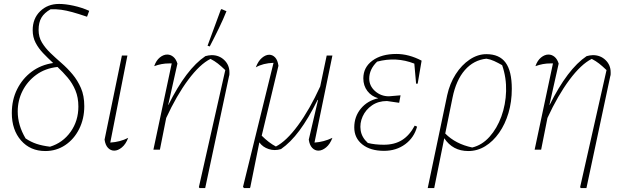

<svg xmlns="http://www.w3.org/2000/svg" viewBox="-20 -760 3179 975"><path d="M210 7Q134 7 87 -46.5Q40 -100 40 -186Q40 -253 67 -307Q94 -361 141 -396Q188 -431 250 -440Q223 -465 199.5 -489.5Q176 -514 161 -542.5Q146 -571 146 -607Q146 -666 184 -703Q222 -740 280 -740Q312 -740 353.5 -731Q395 -722 433 -705L422 -675Q378 -690 347 -698.5Q316 -707 290.5 -710.5Q265 -714 237 -713Q205 -695 190.5 -670.5Q176 -646 176 -608Q176 -572 193 -544Q210 -516 236 -491Q262 -466 292 -440Q322 -414 348 -383Q374 -352 391 -313Q408 -274 408 -221Q408 -157 382 -105Q356 -53 311 -23Q266 7 210 7ZM110 -57Q137 -39 165.5 -29.5Q194 -20 234 -15Q299 -35 338.5 -90.5Q378 -146 378 -219Q378 -265 363 -301Q348 -337 323.5 -366Q299 -395 272 -420Q209 -413 164 -380Q119 -347 94.5 -298.5Q70 -250 70 -194Q70 -124 110 -57Z M631 -60Q619 -28 599 -11.5Q579 5 560 5Q542 5 528.5 -9Q515 -23 511 -51L599 -478H627L540 -36Q590 -39 631 -60Z M759 0 852 -438Q849 -438 846 -438Q843 -438 840 -438Q819 -438 800.5 -434.5Q782 -431 763 -424Q773 -453 791.5 -468Q810 -483 829 -483Q846 -483 860 -471.5Q874 -460 881 -437L834 -227H835Q926 -410 1023 -475Q1031 -477 1039 -478.5Q1047 -480 1055 -480Q1093 -480 1119 -455Q1145 -430 1145 -393Q1145 -389 1145 -383.5Q1145 -378 1143 -373L1022 195H993L990 190L1124 -404Q1102 -425 1086 -437.5Q1070 -450 1049 -461Q995 -434 936 -355Q877 -276 824 -161L792 0ZM1045 -524 1034 -528 1101 -710 1105 -714 1130 -703Q1114 -663 1092.5 -618.5Q1071 -574 1045 -524Z M1249 195H1219L1214 189L1369 -441Q1315 -439 1279 -418Q1291 -450 1310 -466Q1329 -482 1347 -482Q1364 -482 1377 -468.5Q1390 -455 1394 -426L1309 -71Q1345 -35 1381 -16Q1434 -43 1493 -123Q1552 -203 1606 -321L1639 -478H1668L1577 -36Q1624 -39 1668 -60Q1656 -28 1636 -11.5Q1616 5 1597 5Q1579 5 1565.5 -9Q1552 -23 1548 -51L1595 -252L1593 -253Q1546 -158 1500.5 -97Q1455 -36 1407 -3Q1375 7 1344.5 -3Q1314 -13 1297 -37L1251 191Z M1930 6Q1861 6 1820 -26.5Q1779 -59 1779 -113Q1779 -168 1812.5 -208.5Q1846 -249 1901 -261Q1866 -271 1845.5 -298Q1825 -325 1825 -362Q1825 -418 1871 -452Q1917 -486 1993 -486Q2056 -486 2121 -452L2101 -335H2093L2084 -437Q1992 -473 1895 -447Q1855 -408 1855 -361Q1855 -324 1884.5 -297.5Q1914 -271 1955 -271L2014 -276L2007 -238L1945 -247Q1901 -247 1869 -225Q1837 -203 1821.5 -168.5Q1806 -134 1811.5 -98Q1817 -62 1848 -34Q1884 -25 1929 -25Q1984 -25 2022 -49Q2060 -73 2086 -122L2098 -117Q2083 -61 2037.5 -27.5Q1992 6 1930 6Z M2152 195 2251 -277Q2264 -336 2294 -383Q2324 -430 2365 -457.5Q2406 -485 2450 -485Q2516 -485 2547.5 -442Q2579 -399 2579 -309Q2579 -243 2562 -186Q2545 -129 2514.5 -85.5Q2484 -42 2444 -17.5Q2404 7 2358 7Q2279 7 2236 -58L2185 195ZM2278 -264 2241 -82Q2293 -29 2378 -11Q2428 -23 2466 -65.5Q2504 -108 2526 -168.5Q2548 -229 2550 -297Q2552 -365 2530 -429Q2509 -441 2489.5 -450Q2470 -459 2450 -462Q2385 -455 2340.5 -404Q2296 -353 2278 -264Z M2695 0 2788 -438Q2785 -438 2782 -438Q2779 -438 2776 -438Q2755 -438 2736.5 -434.5Q2718 -431 2699 -424Q2709 -453 2727.5 -468Q2746 -483 2765 -483Q2782 -483 2796 -471.5Q2810 -460 2817 -437L2770 -227H2771Q2862 -410 2959 -475Q2967 -477 2975 -478.5Q2983 -480 2991 -480Q3029 -480 3055 -455Q3081 -430 3081 -393Q3081 -389 3081 -383.5Q3081 -378 3079 -373L2958 195H2929L2926 190L3060 -404Q3038 -425 3022 -437.5Q3006 -450 2985 -461Q2931 -434 2872 -355Q2813 -276 2760 -161L2728 0Z"/></svg>

Font: Piazzolla Thin
Style: Italic
Weight: 100
Italic angle: -11.3°
Designer: Juan Pablo del Peral
Foundry: Huerta Tipografica
Version: Version 1.330